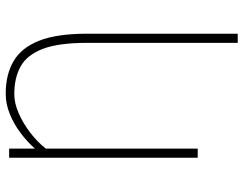

<svg xmlns="http://www.w3.org/2000/svg" viewBox="-110 -602 852 672"><g transform="rotate(-90 316.0 -266.0)"><path d="M502 140V-388Q502 -487 481 -542Q460 -597 420 -619.5Q380 -642 322 -642Q291 -642 255.5 -626.5Q220 -611 187.5 -586Q155 -561 132 -532V0H100V-660H132V-570Q155 -596 186 -619.5Q217 -643 252.5 -657.5Q288 -672 324 -672Q391 -672 438 -644.5Q485 -617 509.5 -555Q534 -493 534 -388V140Z"/></g></svg>

Font: Source Sans 3
Style: Regular
Weight: 200
Designer: Paul D. Hunt
Foundry: Adobe
Version: Version 3.046;hotconv 1.0.118;makeotfexe 2.5.65603